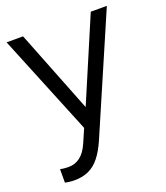

<svg xmlns="http://www.w3.org/2000/svg" viewBox="-133 -592 775 898"><g transform="rotate(-20 255.0 -143.5)"><path d="M84 214Q70 214 57.5 212.5Q45 211 37 209V142Q54 146 79 146Q145 146 179 68L209 -1L5 -501H87L249 -90L424 -501H504L254 78Q233 126 209 156Q185 186 154.5 200Q124 214 84 214Z"/></g></svg>

Font: Red Hat Display VF
Style: Regular
Weight: 300
Designer: Pentagram, MCKL
Foundry: Pentagram, MCKL
Version: Version 1.023